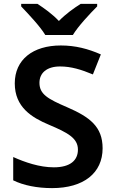

<svg xmlns="http://www.w3.org/2000/svg" viewBox="-20 -1051 590 988"><path d="M213 -871H355C382 -916 443 -981 480 -1018V-1031H395C360 -1009 318 -979 283 -943C249 -979 208 -1008 173 -1031H89V-1018C125 -980 186 -916 213 -871ZM508 -288C508 -400 441 -449 326 -499C226 -542 183 -566 183 -625C183 -675 220 -709 289 -709C346 -709 398 -693 458 -668L499 -771C433 -800 368 -817 293 -817C149 -817 56 -744 56 -622C56 -499 144 -446 232 -409C329 -368 381 -340 381 -281C381 -227 343 -190 257 -190C183 -190 108 -216 48 -243V-123C101 -97 171 -83 248 -83C411 -83 508 -161 508 -288Z"/></svg>

Font: Noto Sans Kannada UI SemiBold
Style: Regular
Weight: 600
Designer: Jelle Bosma - Monotype Design Team
Foundry: Monotype Imaging Inc.
Version: Version 2.005